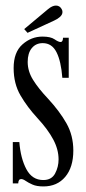

<svg xmlns="http://www.w3.org/2000/svg" viewBox="-20 -659 308 690"><path d="M136 11Q111.5 11 96.5 4.2Q81.5 -2.5 72.2 -9Q63 -15.5 56 -15.5Q46 -15.5 45.5 0H26V-148.5H49.5Q54 -90 74.8 -51Q95.5 -12 135.5 -12Q165.5 -12 178 -35.5Q190.5 -59 190.5 -86Q190.5 -122 171.2 -158Q152 -194 115.5 -233.5Q78.5 -273.5 53.8 -315.8Q29 -358 29 -414.5Q29 -471.5 60.8 -499.5Q92.5 -527.5 132.5 -527.5Q162 -527.5 176 -517.8Q190 -508 198 -508Q206 -508 206.5 -523.5H227V-379.5H204Q199.5 -439 183 -471.5Q166.5 -504 133.5 -504Q109 -504 94.2 -486Q79.5 -468 79.5 -436.5Q79.5 -403 98.8 -372Q118 -341 152.5 -304.5Q194.5 -259 219 -215.5Q243.5 -172 243.5 -118Q243.5 -58 214.5 -23.5Q185.5 11 136 11ZM79 -541 67 -554.5 152.5 -626Q168 -639 181 -639Q194.5 -639 201.5 -626.5Q204.5 -621.5 204.5 -616Q204.5 -606.5 195.8 -598.5Q187 -590.5 174.5 -585Z"/></svg>

Font: Imbue 50pt
Style: Regular
Weight: 400
Designer: Tyler Finck
Foundry: Etcetera Type Company
Version: Version 1.102; ttfautohint (v1.8.3)